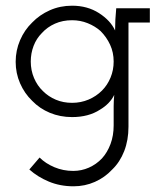

<svg xmlns="http://www.w3.org/2000/svg" viewBox="-20 -404 581 674"><path d="M83 191Q112 217 151.5 233.5Q191 250 238 250Q278 250 313 234.5Q348 219 374 191Q401 165 416 126.5Q431 88 431 41V-325H506V-375H388Q386 -354 385 -335.5Q384 -317 384 -297Q368 -332 327.5 -358Q287 -384 233 -384Q191 -384 155 -368Q119 -352 93 -325Q66 -299 50.5 -263Q35 -227 35 -187Q35 -147 50.5 -111.5Q66 -76 93 -50Q119 -23 155 -8Q191 7 233 7Q262 7 286.5 0.5Q311 -6 331 -19Q348 -29 361 -42.5Q374 -56 381 -71Q380 -61 379.5 -50Q379 -39 379 -31V36Q379 72 368 101.5Q357 131 338 152Q318 173 292 184.5Q266 196 237 196Q202 196 171 183Q140 170 119 149ZM233 -333Q262 -333 288 -322.5Q314 -312 333 -295Q354 -274 366.5 -247Q379 -220 379 -188Q379 -158 368 -131.5Q357 -105 338 -86Q318 -66 291 -54.5Q264 -43 233 -43Q202 -43 176 -54Q150 -65 131 -84Q111 -103 99.5 -130Q88 -157 88 -188Q88 -217 98 -243Q108 -269 127 -288Q146 -309 173 -321Q200 -333 233 -333Z"/></svg>

Font: Josefin Slab Medium
Style: Regular
Weight: 500
Designer: Santiago Orozco
Foundry: Typemade
Version: Version 2.000